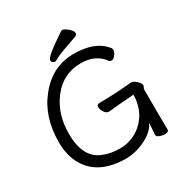

<svg xmlns="http://www.w3.org/2000/svg" viewBox="-204 -1040 1160 1218"><g transform="rotate(-30 376.0 -431.5)"><path d="M261.7 -757.8Q261.7 -782.2 415 -883.8Q418.9 -886.2 426.8 -886.2Q436 -886.2 450.7 -875Q488.8 -849.1 488.8 -826.2Q488.8 -814.9 478 -810.1Q428.7 -792 380.9 -775.4Q333 -758.8 312.5 -746.8Q292 -734.9 283.9 -734.9Q275.9 -734.9 268.8 -741.9Q261.7 -749 261.7 -757.8ZM370.6 22.9Q170.9 22.9 91.8 -109.9Q49.8 -180.2 49.8 -279.8Q49.8 -466.8 150.9 -589.8Q254.9 -719.2 411.6 -719.2Q567.9 -719.2 636.7 -631.8Q642.6 -626 642.6 -612.8Q642.6 -599.1 628.2 -580.6Q613.8 -562 600.6 -562Q586.9 -562 580.6 -570.8Q567.9 -591.8 541 -610.8Q491.7 -645 420.9 -645Q292 -645 211.9 -543Q131.8 -440.9 131.8 -294.9Q131.8 -122.1 241.7 -76.2Q295.9 -51.8 365.7 -51.8Q433.6 -51.8 488.8 -84Q543.9 -116.2 577.6 -173.8Q609.9 -231 610.8 -305.2Q469.7 -294.9 422.9 -289.1Q404.8 -289.1 391.4 -309.6Q377.9 -330.1 377.9 -347.2Q377.9 -367.2 396 -367.2Q453.6 -367.2 542 -372.1Q610.8 -377 620.4 -378.4Q629.9 -379.9 637.7 -379.9Q647.9 -379.9 661.6 -370.1Q694.8 -345.2 694.8 -326.2Q694.8 -316.9 690.4 -312Q686 -307.1 686 -297.9Q686 -91.8 688 -6.8Q688 12.2 661.6 12.2Q640.6 12.2 621.1 4.6Q601.6 -2.9 601.6 -17.1Q606.9 -69.8 606.9 -99.1Q573.7 -29.8 464.8 6.8Q417 22.9 370.6 22.9Z"/></g></svg>

Font: LXGW WenKai GB Screen
Style: Regular
Weight: 400
Designer: LXGW / Fontworks Inc.
Foundry: LXGW / Fontworks Inc.
Version: Version 1.321;February 19, 2024;FontCreator 14.0.0.2901 64-b